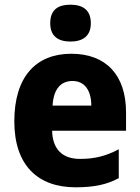

<svg xmlns="http://www.w3.org/2000/svg" viewBox="-20 -788 596 818"><path d="M280 -768C229 -768 194 -748 194 -689C194 -632 230 -611 280 -611C330 -611 367 -632 367 -689C367 -747 331 -768 280 -768ZM284 -559C134 -559 41 -462 41 -271C41 -84 141 10 302 10C382 10 436 -2 486 -29V-152C431 -123 383 -111 321 -111C244 -111 204 -154 202 -231H517V-309C517 -470 430 -559 284 -559ZM289 -443C341 -443 369 -402 369 -338H204C208 -411 241 -443 289 -443Z"/></svg>

Font: Noto Sans Lao SemiCondensed ExtraBold
Style: Regular
Weight: 800
Width: 4
Designer: Monotype Design Team
Foundry: Monotype Imaging Inc.
Version: Version 2.003